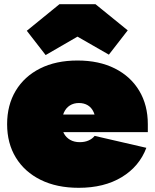

<svg xmlns="http://www.w3.org/2000/svg" viewBox="-20 -883 740 917"><path d="M356 14Q251 14 174.2 -24Q97.5 -62 55.8 -130.2Q14 -198.5 14 -290Q14 -381 55 -449.5Q96 -518 171.5 -556Q247 -594 350 -594Q453 -594 528.5 -556Q604 -518 645 -449.5Q686 -381 686 -290Q686 -280.5 686 -271.2Q686 -262 686 -252H436Q437 -262.5 437 -273.5Q437 -284.5 437 -295Q437 -326 427.2 -347.5Q417.5 -369 399.5 -380Q381.5 -391 357 -391Q332 -391 313.5 -379.2Q295 -367.5 285 -345Q275 -322.5 275 -290Q275 -264.5 285.5 -245.2Q296 -226 315.2 -215Q334.5 -204 361 -204Q385 -204 403.2 -212.2Q421.5 -220.5 432 -234L679 -177Q645.5 -88 561.5 -37Q477.5 14 356 14ZM176 -252V-336H482L476 -252ZM436 -863 590 -738 500 -622 350 -708 198 -620 108 -736 264 -863Z"/></svg>

Font: Hepta Slab ExtraLight Black
Style: Regular
Weight: 900
Version: Version 1.102